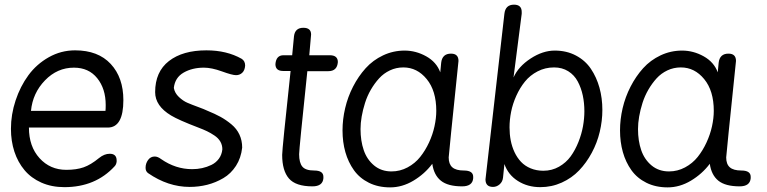

<svg xmlns="http://www.w3.org/2000/svg" viewBox="-20 -790 3289 823"><path d="M301.8 -574.2Q400.4 -574.2 454.6 -515.9Q508.8 -457.5 508.8 -360.8Q508.8 -243.2 441.9 -243.2H104Q104 -162.1 149.4 -112.1Q194.8 -62 264.2 -62Q307.6 -62 338.4 -72.8Q369.1 -83.5 404.8 -112.8Q427.2 -130.9 450.2 -130.9Q480 -130.9 480 -102.1V-97.2Q478.5 -84.5 471.2 -77.1Q389.2 12.2 255.9 12.2Q201.2 12.2 157.2 -7.3Q113.3 -26.9 85 -60.8Q56.6 -94.7 41.7 -139.9Q26.9 -185.1 26.9 -237.8Q26.9 -299.3 46.9 -359.6Q66.9 -419.9 101.8 -467.5Q136.7 -515.1 189.2 -544.7Q241.7 -574.2 301.8 -574.2ZM112.8 -314.9H432.1Q433.1 -323.7 433.1 -339.8Q433.1 -409.7 396.7 -454.8Q360.4 -500 296.9 -500Q225.6 -500 172.9 -445.6Q120.1 -391.1 112.8 -314.9Z M670.9 -107.9Q732.9 -64.9 803.7 -64.9Q825.7 -64.9 846.2 -69.3Q866.7 -73.7 886 -83Q905.3 -92.3 918 -109.4Q930.7 -126.5 933.1 -149.9Q933.1 -168 924.6 -182.9Q916 -197.8 899.4 -209Q882.8 -220.2 867.4 -227.5Q852.1 -234.9 830.1 -243.2Q745.6 -275.4 713.4 -294.9Q645 -335.9 645 -395Q645 -482.4 704.1 -528.3Q763.2 -574.2 864.7 -574.2Q951.7 -574.2 1015.6 -538.1Q1030.8 -528.8 1030.8 -508.8Q1029.3 -488.3 1018.3 -478Q1007.3 -467.8 991.7 -467.8Q975.6 -467.8 931.4 -483.9Q887.2 -500 854 -500Q804.2 -500 767.1 -478.8Q730 -457.5 725.1 -413.1Q729 -391.1 746.8 -374.3Q764.6 -357.4 783.4 -349.4Q802.2 -341.3 829.6 -331.3Q856.9 -321.3 867.7 -315.9Q901.4 -302.2 925.3 -289.1Q949.2 -275.9 971.9 -257.1Q994.6 -238.3 1006.3 -213.1Q1018.1 -188 1018.1 -157.2Q1013.2 -112.8 991.5 -79.1Q969.7 -45.4 937.3 -26.4Q904.8 -7.3 868.4 2Q832 11.2 793 11.2Q700.2 11.2 614.7 -47.9Q604 -55.7 604 -70.8Q604 -89.4 614.7 -104.2Q625.5 -119.1 643.1 -119.1Q656.2 -119.1 670.9 -107.9Z M1232.4 -553.2 1240.2 -634.8Q1244.6 -670.9 1280.3 -670.9Q1313.5 -670.9 1313.5 -642.1L1305.7 -553.2H1393.6Q1428.2 -553.2 1428.2 -523.9Q1425.3 -484.9 1387.2 -484.9H1297.4Q1262.2 -150.4 1262.2 -128.9Q1262.2 -92.3 1276.1 -75.7Q1290 -59.1 1326.7 -59.1Q1366.2 -59.1 1366.2 -32.2V-25.9Q1363.3 8.8 1319.3 8.8Q1247.6 8.8 1218.5 -24.9Q1189.5 -58.6 1189.5 -126Q1189.5 -150.4 1225.6 -485.8H1193.4Q1160.6 -485.8 1160.6 -515.1Q1163.6 -553.2 1195.3 -553.2Z M1867.2 -480 1871.1 -521Q1875.5 -560.1 1913.1 -560.1Q1945.3 -560.1 1945.3 -528.8Q1903.3 -124 1903.3 -115.2Q1903.3 -86.4 1918.9 -72.8Q1934.6 -59.1 1968.3 -59.1Q2008.3 -59.1 2008.3 -32.2V-25.9Q2005.4 8.8 1960.9 8.8Q1899.9 8.8 1869.9 -15.4Q1839.8 -39.6 1833 -87.9Q1800.3 -44.4 1752.2 -15.6Q1704.1 13.2 1652.3 13.2Q1601.1 13.2 1561.3 -6.6Q1521.5 -26.4 1497.1 -60.5Q1472.7 -94.7 1460.4 -137.9Q1448.2 -181.2 1448.2 -231Q1448.2 -278.3 1459.5 -326.4Q1470.7 -374.5 1493.4 -418.7Q1516.1 -462.9 1547.4 -497.6Q1578.6 -532.2 1622.1 -552.7Q1665.5 -573.2 1714.4 -573.2Q1762.7 -573.2 1806.9 -548.6Q1851.1 -523.9 1867.2 -480ZM1658.2 -55.2Q1694.8 -55.2 1727.1 -72.5Q1759.3 -89.8 1781.2 -117.4Q1803.2 -145 1819.1 -179.4Q1835 -213.9 1842.5 -248.8Q1850.1 -283.7 1850.1 -314.9Q1850.1 -400.9 1809.1 -450.9Q1768.1 -501 1709 -501Q1678.2 -501 1651.4 -488.3Q1624.5 -475.6 1605 -454.1Q1585.4 -432.6 1569.8 -405.8Q1554.2 -378.9 1544.7 -348.9Q1535.2 -318.8 1530.3 -290.5Q1525.4 -262.2 1525.4 -236.8Q1525.4 -186.5 1539.1 -146.5Q1552.7 -106.4 1583.5 -80.8Q1614.3 -55.2 1658.2 -55.2Z M2062 -29.8 2142.1 -731Q2146.5 -770 2183.1 -770Q2216.3 -770 2216.3 -738.8V-731L2181.2 -458Q2202.1 -504.9 2254.4 -539.1Q2306.6 -573.2 2357.9 -573.2Q2408.7 -573.2 2448.7 -552Q2488.8 -530.8 2512.9 -494.9Q2537.1 -459 2549.6 -414.1Q2562 -369.1 2562 -318.8Q2562 -272 2550.8 -224.9Q2539.6 -177.7 2516.6 -135Q2493.7 -92.3 2462.4 -59.6Q2431.2 -26.9 2387.9 -7.3Q2344.7 12.2 2295.9 12.2Q2241.7 12.2 2200 -14.2Q2158.2 -40.5 2142.1 -86.9L2136.2 -28.8Q2134.3 -10.7 2121.6 0.2Q2108.9 11.2 2093.3 11.2Q2061 11.2 2061 -21Q2061 -22.5 2061.5 -25.4Q2062 -28.3 2062 -29.8ZM2309.1 -58.1Q2345.7 -58.1 2376.2 -75.4Q2406.7 -92.8 2426.3 -119.9Q2445.8 -147 2459.5 -181.4Q2473.1 -215.8 2479 -249Q2484.9 -282.2 2484.9 -313Q2484.9 -349.1 2478 -381.1Q2471.2 -413.1 2456.5 -440.7Q2441.9 -468.3 2415.8 -484.6Q2389.6 -501 2355 -501Q2316.9 -501 2284.4 -484.1Q2252 -467.3 2230.2 -440.4Q2208.5 -413.6 2193.1 -379.4Q2177.7 -345.2 2170.9 -310.8Q2164.1 -276.4 2164.1 -244.1Q2164.1 -214.8 2169.2 -188.2Q2174.3 -161.6 2185.5 -137.7Q2196.8 -113.8 2213.4 -96.2Q2230 -78.6 2254.6 -68.4Q2279.3 -58.1 2309.1 -58.1Z M3056.6 -480 3060.5 -521Q3064.9 -560.1 3102.5 -560.1Q3134.8 -560.1 3134.8 -528.8Q3092.8 -124 3092.8 -115.2Q3092.8 -86.4 3108.4 -72.8Q3124 -59.1 3157.7 -59.1Q3197.8 -59.1 3197.8 -32.2V-25.9Q3194.8 8.8 3150.4 8.8Q3089.4 8.8 3059.3 -15.4Q3029.3 -39.6 3022.5 -87.9Q2989.7 -44.4 2941.7 -15.6Q2893.6 13.2 2841.8 13.2Q2790.5 13.2 2750.7 -6.6Q2710.9 -26.4 2686.5 -60.5Q2662.1 -94.7 2649.9 -137.9Q2637.7 -181.2 2637.7 -231Q2637.7 -278.3 2648.9 -326.4Q2660.2 -374.5 2682.9 -418.7Q2705.6 -462.9 2736.8 -497.6Q2768.1 -532.2 2811.5 -552.7Q2855 -573.2 2903.8 -573.2Q2952.1 -573.2 2996.3 -548.6Q3040.5 -523.9 3056.6 -480ZM2847.7 -55.2Q2884.3 -55.2 2916.5 -72.5Q2948.7 -89.8 2970.7 -117.4Q2992.7 -145 3008.5 -179.4Q3024.4 -213.9 3032 -248.8Q3039.6 -283.7 3039.6 -314.9Q3039.6 -400.9 2998.5 -450.9Q2957.5 -501 2898.4 -501Q2867.7 -501 2840.8 -488.3Q2814 -475.6 2794.4 -454.1Q2774.9 -432.6 2759.3 -405.8Q2743.7 -378.9 2734.1 -348.9Q2724.6 -318.8 2719.7 -290.5Q2714.8 -262.2 2714.8 -236.8Q2714.8 -186.5 2728.5 -146.5Q2742.2 -106.4 2772.9 -80.8Q2803.7 -55.2 2847.7 -55.2Z"/></svg>

Font: BPreplay
Style: Italic
Weight: 400
Italic angle: -6°
Designer: Magenta/George Triantafyllakos
Foundry: Magenta/George Triantafyllakos
Version: Version 1.00